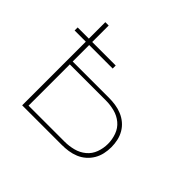

<svg xmlns="http://www.w3.org/2000/svg" viewBox="-124 -684 849 849"><g transform="rotate(45 300.0 -260.0)"><path d="M99 0V-398H29V-417H99V-520H120V-417H267V-398H120V-295H346Q367 -295 387.5 -292Q408 -289 427.5 -281Q447 -273 463 -259.5Q479 -246 489.5 -228Q500 -210 504.5 -189.5Q509 -169 509 -148Q509 -127 504.5 -106.5Q500 -86 489.5 -68Q479 -50 463 -36Q447 -22 427.5 -14Q408 -6 387.5 -3Q367 0 346 0ZM346 -19Q373 -19 400 -26Q427 -33 448 -50.5Q469 -68 478.5 -94Q488 -120 488 -148Q488 -175 478.5 -201.5Q469 -228 448 -245.5Q427 -263 400 -270Q373 -277 346 -277H120V-19Z"/></g></svg>

Font: Iosevka SS04 Thin Extended
Style: Regular
Weight: 100
Width: 7
Monospace: yes
Designer: Belleve Invis
Foundry: Belleve Invis
Version: Version 19.0.0; ttfautohint (v1.8.4)